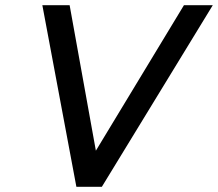

<svg xmlns="http://www.w3.org/2000/svg" viewBox="-20 -719 839 739"><path d="M143 -699H248L349 -139L688 -699H799L372 0H274Z"/></svg>

Font: Prompt
Style: Italic
Weight: 400
Italic angle: -12°
Designer: Katatrad Team
Foundry: CadsonDemak
Version: Version 1.001